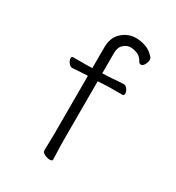

<svg xmlns="http://www.w3.org/2000/svg" viewBox="-173 -810 846 925"><g transform="rotate(30 250.0 -348.0)"><path d="M202 -432 182 -431Q160 -430 139 -428.5Q118 -427 118 -427Q105 -427 96 -440.5Q87 -454 87 -464Q87 -474 97 -474H171L202 -475V-589Q202 -646 236 -676Q270 -706 313 -706Q339 -706 367 -696.5Q395 -687 417 -661Q422 -656 422 -647Q422 -634 414 -620Q406 -606 395 -606Q387 -606 381 -617Q369 -639 349 -646.5Q329 -654 312 -654Q292 -654 274 -638Q256 -622 256 -590V-477L284 -478Q296 -479 313.5 -480Q331 -481 347 -482.5Q363 -484 370 -484H371Q383 -484 392 -471.5Q401 -459 401 -448Q401 -436 391 -436Q384 -436 366 -436Q348 -436 328 -436Q308 -436 295 -435L256 -433V-105Q256 -74 257.5 -45Q259 -16 259 1Q259 10 244 10Q231 10 215.5 2.5Q200 -5 200 -17Q200 -29 201 -59.5Q202 -90 202 -116Z"/></g></svg>

Font: Moon Stars Kai T HW Light
Style: Regular
Weight: 300
Designer: GuiWonder
Version: Version 1.101